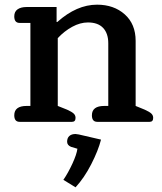

<svg xmlns="http://www.w3.org/2000/svg" viewBox="-20 -521 691 821"><path d="M64 0Q41 0 41 -28Q41 -68 94 -68H110V-423H64Q41 -423 41 -451Q41 -471 55 -481Q69 -491 94 -491H222V-427H225Q308 -501 395 -501Q467 -501 513.5 -459.5Q560 -418 560 -346V-68L599 -52Q619 -43 627 -35.5Q635 -28 635 -17Q635 0 620 0H396Q373 0 373 -28Q373 -68 426 -68H443V-336Q443 -378 421 -401.5Q399 -425 356 -425Q323 -425 289 -406.5Q255 -388 227 -358V-68L267 -52Q287 -43 295 -35.5Q303 -28 303 -17Q303 0 288 0ZM251 248Q271 219 289.5 179Q308 139 311 115L284 107Q267 100 267 85Q267 69 276.5 60.5Q286 52 303 52Q307 52 317 54L412 76Q400 123 370 181.5Q340 240 303 280Z"/></svg>

Font: Maitree Semibold
Style: Regular
Weight: 600
Designer: CadsonDemak Team
Foundry: CadsonDemak
Version: Version 1.010